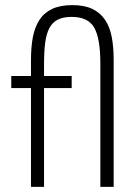

<svg xmlns="http://www.w3.org/2000/svg" viewBox="-20 -730 527 750"><path d="M24 -433H101V-496Q101 -546 108.5 -585.5Q116 -625 134.5 -653Q153 -681 184.5 -695.5Q216 -710 263 -710Q309 -710 340 -695.5Q371 -681 390 -653Q409 -625 416.5 -585.5Q424 -546 424 -497V0H372V-482Q372 -580 348 -622Q324 -664 260 -664Q227 -664 206 -653.5Q185 -643 173 -620.5Q161 -598 156.5 -563Q152 -528 152 -480V-433H260V-386H152V0H101V-386H24Z"/></svg>

Font: Tilda Sans Light
Style: Regular
Weight: 300
Designer: ParaType Ltd
Foundry: ParaType Ltd
Version: Version 1.009